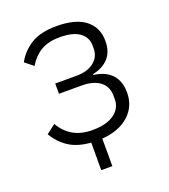

<svg xmlns="http://www.w3.org/2000/svg" viewBox="-124 -615 746 846"><g transform="rotate(-20 249.0 -192.0)"><path d="M206 140V11Q142 6 102.5 -20.5Q63 -47 38 -89L81 -122Q103 -83 140 -61Q177 -39 231 -39Q297 -39 333 -65Q369 -91 369 -133V-149Q369 -193 338 -216.5Q307 -240 252 -240H146V-288H246Q297 -288 327.5 -312Q358 -336 358 -375V-389Q358 -427 327 -450Q296 -473 234 -473Q179 -473 144 -451.5Q109 -430 87 -392L48 -423Q72 -468 117 -496Q162 -524 236 -524Q327 -524 372.5 -488Q418 -452 418 -389Q418 -339 391.5 -309.5Q365 -280 317 -270V-266Q372 -259 401 -227.5Q430 -196 430 -143Q430 -78 384 -36.5Q338 5 258 11V140Z"/></g></svg>

Font: IBM Plex Sans Light
Style: Regular
Weight: 300
Designer: Mike Abbink, Paul van der Laan, Pieter van Rosmalen
Foundry: Bold Monday
Version: Version 3.201